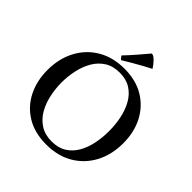

<svg xmlns="http://www.w3.org/2000/svg" viewBox="-238 -1087 1278 1278"><g transform="rotate(45 401.0 -448.0)"><path d="M752 -354Q752 -246 708 -163Q664 -80 584 -32.5Q504 15 395 15Q287 15 210 -31Q133 -77 91.5 -158Q50 -239 50 -342Q50 -449 94 -532.5Q138 -616 218.5 -663.5Q299 -711 407 -711Q514 -711 591 -665Q668 -619 710 -538.5Q752 -458 752 -354ZM628 -344Q628 -405 616 -463Q604 -521 577.5 -568Q551 -615 508 -642.5Q465 -670 403 -670Q340 -670 296.5 -642Q253 -614 226.5 -568Q200 -522 187.5 -465Q175 -408 175 -349Q175 -291 187.5 -233.5Q200 -176 227 -129Q254 -82 298.5 -53.5Q343 -25 406 -25Q468 -25 510.5 -52Q553 -79 579 -124.5Q605 -170 616.5 -227Q628 -284 628 -344ZM538 -844V-841Q516 -830 482.5 -811.5Q449 -793 413.5 -772.5Q378 -752 351 -735Q340 -741 330 -759Q364 -794 400 -836Q436 -878 464 -911Q480 -911 501.5 -889.5Q523 -868 538 -844Z"/></g></svg>

Font: Tiro Telugu
Style: Regular
Weight: 400
Designer: Telugu: John Hudson & Fiona Ross. Latin: John Hudson.
Foundry: Tiro Typeworks Ltd.
Version: Version 1.52